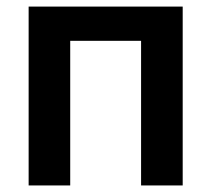

<svg xmlns="http://www.w3.org/2000/svg" viewBox="-20 -566 645 586"><path d="M537.6 -545.9V0H410.6V-441.4H194.3V0H67.4V-545.9Z"/></svg>

Font: Inter SemiBold
Style: Regular
Weight: 600
Designer: Rasmus Andersson
Foundry: rsms
Version: Version 4.001;git-9221beed3